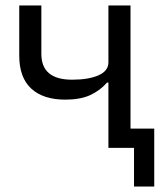

<svg xmlns="http://www.w3.org/2000/svg" viewBox="-20 -536 605 696"><path d="M465.8 0V140.1H539.1V-69.8H453.1V-516.1H373V-310.1Q373 -278.8 336.9 -262.9Q300.8 -247.1 241.2 -247.1Q129.9 -247.1 129.9 -340.8V-516.1H49.8V-334Q49.8 -254.9 93.3 -214.8Q136.7 -174.8 216.8 -174.8Q270.5 -174.8 306.2 -190.9Q341.8 -207 368.2 -236.8H373V0Z"/></svg>

Font: Plexus Sans
Style: Regular
Weight: 400
Version: Version 2.001;PS 002.001;hotconv 1.0.70;makeotf.lib2.5.58329